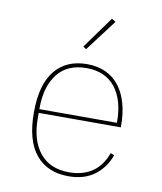

<svg xmlns="http://www.w3.org/2000/svg" viewBox="-86 -830 771 912"><g transform="rotate(10 300.0 -374.5)"><path d="M306 12Q204 12 148 -55.5Q92 -123 92 -258Q92 -393 147 -460.5Q202 -528 302 -528Q353 -528 392.5 -509.5Q432 -491 458 -457Q484 -423 497.5 -375Q511 -327 511 -267V-260H115V-234Q115 -128 164 -67.5Q213 -7 306 -7Q371 -7 416.5 -37.5Q462 -68 485 -131L503 -124Q480 -61 430.5 -24.5Q381 12 306 12ZM302 -509Q211 -509 163 -448.5Q115 -388 115 -282V-278H489V-282Q489 -388 441 -448.5Q393 -509 302 -509ZM284 -597 269 -607 380 -761 399 -749Z"/></g></svg>

Font: IBM Plex Mono Thin
Style: Regular
Weight: 100
Monospace: yes
Designer: Mike Abbink, Paul van der Laan, Pieter van Rosmalen
Foundry: Bold Monday
Version: Version 2.3